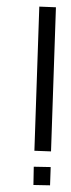

<svg xmlns="http://www.w3.org/2000/svg" viewBox="-20 -555 213 575"><path d="M81.1 -55.7 131.8 -54.7 129.9 0 80.1 -1ZM97.7 -535.2 147.5 -533.2 132.8 -101.6 83 -103.5Z"/></svg>

Font: Bratas-flat
Style: flat
Weight: 400
Designer: MUHAMMAD YONI
Version: Version 001.000